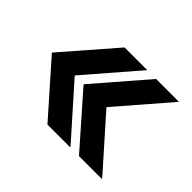

<svg xmlns="http://www.w3.org/2000/svg" viewBox="-99 -656 771 771"><g transform="rotate(45 286.0 -271.0)"><path d="M219 -269V-270L409 -490H538V-489L348 -269ZM230 -52 39 -268V-269H168L358 -55V-52ZM39 -269V-270L230 -490H358V-489L168 -269ZM409 -52 219 -268V-269H348L538 -55V-52Z"/></g></svg>

Font: Foldit SemiBold
Style: Regular
Weight: 600
Version: Version 1.003